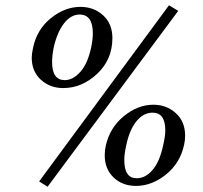

<svg xmlns="http://www.w3.org/2000/svg" viewBox="-20 -690 767 726"><path d="M160 16 128 -4 619 -670 654 -649ZM219 -357Q169 -357 134.5 -388.5Q100 -420 100 -472Q100 -487 105 -509Q119 -578 172 -621Q225 -664 284 -664Q335 -664 370 -632Q405 -600 405 -546Q405 -465 347.5 -411Q290 -357 219 -357ZM225 -387Q256 -387 284 -418.5Q312 -450 325 -512Q331 -542 331 -564Q331 -635 281 -635Q248 -635 222 -601.5Q196 -568 183 -510Q177 -480 177 -455Q177 -387 225 -387ZM494 13Q443 13 409.5 -19Q376 -51 376 -103Q376 -122 380 -139Q395 -207 448 -250.5Q501 -294 560 -294Q610 -294 645 -262Q680 -230 680 -177Q680 -158 676 -142Q661 -73 607.5 -30Q554 13 494 13ZM497 -16Q530 -16 557 -47.5Q584 -79 597 -141Q605 -175 605 -197Q605 -264 557 -264Q522 -264 495.5 -231Q469 -198 457 -139Q450 -108 450 -84Q450 -16 497 -16Z"/></svg>

Font: HK Venetian
Style: Italic
Weight: 400
Italic angle: -12°
Version: Version 1.000;PS 001.000;hotconv 1.0.88;makeotf.lib2.5.64775